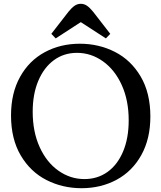

<svg xmlns="http://www.w3.org/2000/svg" viewBox="-20 -980 849 1010"><path d="M400 -750Q500 -750 584.5 -707Q669 -664 720 -577.5Q771 -491 771 -367Q771 -250 723.5 -164.5Q676 -79 593.5 -34.5Q511 10 409 10Q309 10 224.5 -33Q140 -76 89 -162.5Q38 -249 38 -373Q38 -490 85.5 -575.5Q133 -661 215.5 -705.5Q298 -750 400 -750ZM424 -38Q493 -38 545.5 -75.5Q598 -113 627.5 -183Q657 -253 657 -347Q657 -452 620.5 -532.5Q584 -613 521.5 -657.5Q459 -702 385 -702Q316 -702 263.5 -663.5Q211 -625 181.5 -555Q152 -485 152 -392Q152 -287 188.5 -206.5Q225 -126 287.5 -82Q350 -38 424 -38ZM405 -960Q423 -960 438 -949.5Q453 -939 470 -918L560 -802L537 -778L406 -863H404L273 -778L250 -802L340 -918Q357 -939 372 -949.5Q387 -960 405 -960Z"/></svg>

Font: Minipax
Style: Regular
Weight: 400
Designer: Raphaël Ronot, Igor Stepanchenko (Cyrillic)
Foundry: steppetype
Version: Version 1.002